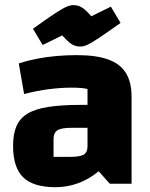

<svg xmlns="http://www.w3.org/2000/svg" viewBox="-20 -734 600 767"><path d="M201.9 13.8Q113.1 13.8 72.6 -25.6Q32.2 -65.1 32.2 -151.4Q32.2 -198.1 45.6 -229.6Q59 -261.1 89.7 -279.9Q120.3 -298.6 172.6 -306.8Q224.9 -315 303.2 -315H359.6V-223.4H265.8Q224.8 -223.4 209.4 -213.6Q193.9 -203.9 193.9 -177.5V-107.3H258Q298.9 -107.3 314.2 -116.2Q329.6 -125.2 329.6 -150.1V-378.2Q309.3 -383.9 267.4 -383.9Q223.8 -383.9 176.2 -377.9Q128.7 -371.9 76.3 -358.4L55 -480.8Q89.8 -492 127.8 -499.4Q165.7 -506.8 206.1 -510.3Q246.6 -513.8 286.6 -513.8Q363.8 -513.8 411.9 -496.5Q460 -479.2 482.8 -442.6Q505.6 -406 505.6 -347.2V0H418.6L374.1 -50Q337.3 -19 293.4 -2.6Q249.6 13.8 201.9 13.8ZM300.8 -548Q288.8 -548 278 -551.8Q267.2 -555.6 255.7 -565.4Q244.2 -575.3 228.5 -592.6L150.4 -554.2L111.7 -619.2Q169 -660.4 199.4 -680.3Q229.9 -700.3 245.4 -706.9Q261 -713.6 272.5 -713.6Q285.3 -713.6 295.8 -709.8Q306.4 -706 317.6 -696.7Q328.8 -687.3 344.8 -669L422.9 -707.4L461.6 -642.4Q405.5 -602.7 374.9 -582.2Q344.3 -561.8 328.9 -554.9Q313.6 -548 300.8 -548Z"/></svg>

Font: Changa
Style: Regular
Weight: 400
Designer: Eduardo Rodriguez Tunni
Foundry: Eduardo Rodriguez Tunni
Version: Version 3.003